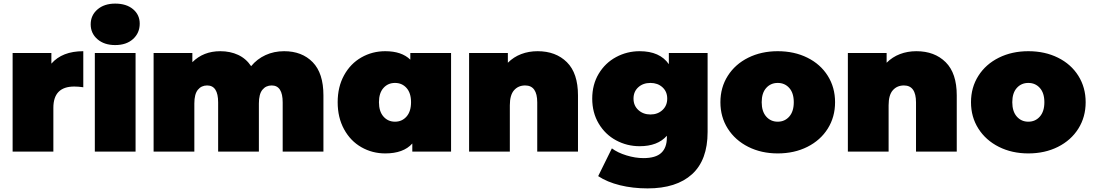

<svg xmlns="http://www.w3.org/2000/svg" viewBox="-20 -841 6063 1065"><path d="M442 -557V-357Q415 -361 392 -361Q276 -361 276 -243V0H50V-547H265V-488Q325 -557 442 -557Z M506 -547H732V0H506ZM483 -706Q483 -756 520.5 -788.5Q558 -821 619 -821Q681 -821 718 -790Q755 -759 755 -710Q755 -658 718 -624.5Q681 -591 619 -591Q558 -591 520.5 -623.5Q483 -656 483 -706Z M1774 -312V0H1548V-273Q1548 -367 1487 -367Q1455 -367 1435.5 -343Q1416 -319 1416 -267V0H1190V-273Q1190 -367 1129 -367Q1097 -367 1077.5 -343Q1058 -319 1058 -267V0H832V-547H1047V-496Q1108 -557 1202 -557Q1257 -557 1301 -536.5Q1345 -516 1373 -474Q1406 -514 1453 -535.5Q1500 -557 1556 -557Q1655 -557 1714.5 -496Q1774 -435 1774 -312Z M2482 -547V0H2267V-45Q2218 10 2117 10Q2045 10 1984.5 -24.5Q1924 -59 1888.5 -124Q1853 -189 1853 -274Q1853 -359 1888.5 -423.5Q1924 -488 1984.5 -522.5Q2045 -557 2117 -557Q2208 -557 2256 -510V-547ZM2260 -274Q2260 -325 2235 -353Q2210 -381 2171 -381Q2132 -381 2107 -353Q2082 -325 2082 -274Q2082 -223 2107 -194.5Q2132 -166 2171 -166Q2210 -166 2235 -194.5Q2260 -223 2260 -274Z M3186 -312V0H2960V-273Q2960 -367 2893 -367Q2855 -367 2831.5 -340.5Q2808 -314 2808 -257V0H2582V-547H2797V-493Q2829 -525 2871 -541Q2913 -557 2962 -557Q3063 -557 3124.5 -496Q3186 -435 3186 -312Z M3905 -547V-109Q3905 47 3818.5 125.5Q3732 204 3572 204Q3490 204 3419 186.5Q3348 169 3298 136L3374 -18Q3406 6 3455 21Q3504 36 3549 36Q3617 36 3648 7Q3679 -22 3679 -78V-88Q3628 -30 3528 -30Q3458 -30 3397.5 -62.5Q3337 -95 3301 -155.5Q3265 -216 3265 -294Q3265 -372 3301 -432Q3337 -492 3397.5 -524.5Q3458 -557 3528 -557Q3640 -557 3690 -485V-547ZM3681 -294Q3681 -333 3654.5 -357Q3628 -381 3588 -381Q3547 -381 3520.5 -357Q3494 -333 3494 -294Q3494 -255 3521 -230.5Q3548 -206 3588 -206Q3628 -206 3654.5 -230.5Q3681 -255 3681 -294Z M3976 -274Q3976 -356 4017 -420.5Q4058 -485 4130.5 -521Q4203 -557 4294 -557Q4386 -557 4458.5 -521Q4531 -485 4571.5 -420.5Q4612 -356 4612 -274Q4612 -192 4571.5 -127.5Q4531 -63 4458.5 -26.5Q4386 10 4294 10Q4203 10 4130.5 -26.5Q4058 -63 4017 -127.5Q3976 -192 3976 -274ZM4383 -274Q4383 -325 4358 -353Q4333 -381 4294 -381Q4255 -381 4230 -353Q4205 -325 4205 -274Q4205 -223 4230 -194.5Q4255 -166 4294 -166Q4333 -166 4358 -194.5Q4383 -223 4383 -274Z M5287 -312V0H5061V-273Q5061 -367 4994 -367Q4956 -367 4932.5 -340.5Q4909 -314 4909 -257V0H4683V-547H4898V-493Q4930 -525 4972 -541Q5014 -557 5063 -557Q5164 -557 5225.5 -496Q5287 -435 5287 -312Z M5366 -274Q5366 -356 5407 -420.5Q5448 -485 5520.5 -521Q5593 -557 5684 -557Q5776 -557 5848.5 -521Q5921 -485 5961.5 -420.5Q6002 -356 6002 -274Q6002 -192 5961.5 -127.5Q5921 -63 5848.5 -26.5Q5776 10 5684 10Q5593 10 5520.5 -26.5Q5448 -63 5407 -127.5Q5366 -192 5366 -274ZM5773 -274Q5773 -325 5748 -353Q5723 -381 5684 -381Q5645 -381 5620 -353Q5595 -325 5595 -274Q5595 -223 5620 -194.5Q5645 -166 5684 -166Q5723 -166 5748 -194.5Q5773 -223 5773 -274Z"/></svg>

Font: Montserrat Alternates Black
Style: Regular
Weight: 900
Designer: Julieta Ulanovsky
Foundry: Julieta Ulanovsky
Version: Version 7.200